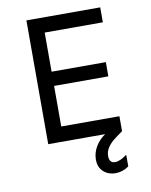

<svg xmlns="http://www.w3.org/2000/svg" viewBox="-98 -768 836 1063"><g transform="rotate(-10 320.0 -236.5)"><path d="M213 -612V-392H518V-312H213V-84H540V0Q535 4 503 27Q471 50 455.5 73.5Q440 97 440 122Q440 162 473 162Q487 162 504 154.5Q521 147 536 135H540V198Q506 223 464 223Q425 223 397.5 198.5Q370 174 370 130Q370 92 390.5 57.5Q411 23 445 0H125V-696H540V-612Z"/></g></svg>

Font: Amiko
Style: Regular
Weight: 400
Designer: Pablo Impallari, Rodrigo Fuenzalida, Andres Torresi
Foundry: Impallari Type
Version: Version 1.001; ttfautohint (v1.3)